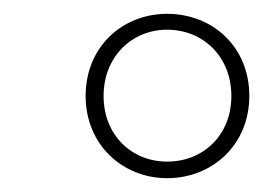

<svg xmlns="http://www.w3.org/2000/svg" viewBox="-20 -707 381 278"><path d="M222 -473C171 -473 130 -511 130 -568C130 -625 171 -664 222 -664C274 -664 315 -625 315 -568C315 -511 274 -473 222 -473ZM222 -449C287 -449 341 -497 341 -568C341 -640 287 -687 222 -687C158 -687 104 -640 104 -568C104 -497 158 -449 222 -449Z"/></svg>

Font: Source Serif 4 Display Light
Style: Italic
Weight: 300
Italic angle: -12°
Designer: Frank Grießhammer
Foundry: Adobe Systems Incorporated
Version: Version 4.004;hotconv 1.0.117;makeotfexe 2.5.65602